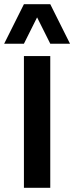

<svg xmlns="http://www.w3.org/2000/svg" viewBox="-51 -891 352 911"><path d="M62.5 -625H187.5V0H62.5ZM125 -808.6 62.5 -683.6H-31.2L62.5 -871.1H187.5L281.2 -683.6H187.5Z"/></svg>

Font: Oswald
Style: Book
Weight: 400
Designer: vernon adams
Foundry: vernon adams
Version: Version 1.000